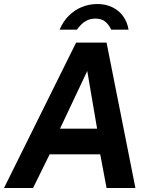

<svg xmlns="http://www.w3.org/2000/svg" viewBox="-28 -935 758 955"><path d="M-8 0 350.5 -723H502L645.5 0H502L470.5 -167.5H219L136.5 0ZM270.5 -295H455L406 -582ZM268.5 -787.5Q285.5 -828 314 -856.5Q342.5 -885 379 -900Q415.5 -915 456 -915Q497.5 -915 530.2 -899.2Q563 -883.5 584 -855Q605 -826.5 611.5 -787.5H525Q515.5 -809.5 497.2 -826Q479 -842.5 446.5 -842.5Q424 -842.5 407 -834.5Q390 -826.5 377 -813.8Q364 -801 354.5 -787.5Z"/></svg>

Font: Public Sans Thin
Style: Bold Italic
Weight: 700
Italic angle: -8°
Version: Version 2.001